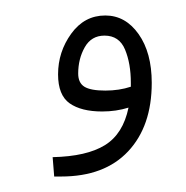

<svg xmlns="http://www.w3.org/2000/svg" viewBox="-20 -234 240 248"><path d="M50 -6 48 -31Q92 -32 115.5 -46.5Q139 -61 146 -95Q130 -90 112 -90Q85 -90 70 -100.5Q55 -111 55 -138Q55 -167 72 -190.5Q89 -214 116 -214Q142 -214 159 -190Q176 -166 176 -127Q176 -71 145.5 -38.5Q115 -6 59 -6ZM81 -139Q81 -127 89 -122Q97 -117 116 -117Q134 -117 149 -122V-127Q149 -152 141.5 -170Q134 -188 115 -188Q98 -188 89.5 -173Q81 -158 81 -139Z"/></svg>

Font: Noto Sans Arabic ExtCond ExtLt
Style: Regular
Weight: 200
Width: 2
Designer: Monotype Design Team, Nadine Chahine, Nizar Qandah and Khaled Hosny
Foundry: Monotype Imaging Inc.
Version: Version 2.012; ttfautohint (v1.8.4.7-5d5b)